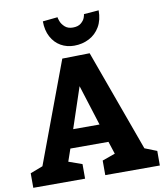

<svg xmlns="http://www.w3.org/2000/svg" viewBox="-99 -1022 946 1103"><g transform="rotate(-10 374.0 -470.5)"><path d="M743.2 0H424.8V-85L500 -111.8L476.1 -185.1H253.9L229 -112.8L307.1 -85V0H4.9V-85L78.1 -112.8L297.9 -702.1L458 -705.1L672.9 -112.8L743.2 -85ZM368.2 -528.8 289.1 -292H442.9ZM389.2 -867.2Q419.9 -867.2 437 -881.6Q454.1 -896 459.5 -911.4Q464.8 -926.8 464.8 -932.1L551.8 -939Q551.8 -882.8 528.8 -843.5Q505.9 -804.2 466.3 -783.7Q426.8 -763.2 378.9 -763.2Q335.9 -763.2 301 -783.2Q266.1 -803.2 245.6 -841.6Q225.1 -879.9 225.1 -932.1L312 -940.9Q312 -936 318.4 -918Q324.7 -899.9 342.3 -883.5Q359.9 -867.2 389.2 -867.2Z"/></g></svg>

Font: Kadwa
Style: Bold
Weight: 700
Designer: Sol Matas
Foundry: Sol Matas
Version: Version 1.001;PS 001.000;hotconv 1.0.70;makeotf.lib2.5.58329